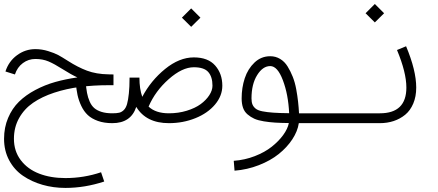

<svg xmlns="http://www.w3.org/2000/svg" viewBox="-26 -610 2167 951"><path d="M349.1 -202.1 397.9 -206.1Q400.9 -172.9 405 -150.1Q409.2 -127.4 418.2 -106.9Q427.2 -86.4 441.2 -74.5Q455.1 -62.5 477.3 -55.7Q499.5 -48.8 530.3 -48.8V0Q489.7 0 459 -11Q428.2 -22 408.9 -40Q389.6 -58.1 376.7 -85.2Q363.8 -112.3 357.9 -139.9Q352.1 -167.5 349.1 -202.1ZM47.9 -241.2 1 -255.9Q17.1 -306.2 58.1 -336.4Q99.1 -366.7 149.4 -366.7Q181.2 -366.7 212.6 -356.9Q244.1 -347.2 262.7 -337.2Q281.2 -327.1 311 -308.1Q358.9 -277.3 404.8 -260Q450.7 -242.7 512.2 -241.7L536.1 -241.2V-188H511.7Q436.5 -188 369.9 -179.4Q303.2 -170.9 242.4 -150.9Q181.6 -130.9 137.9 -100.8Q94.2 -70.8 68.6 -25.1Q43 20.5 43 77.6Q43 138.7 76.9 183.3Q110.8 228 168 250Q225.1 272 297.9 272Q389.2 272 474.6 243.2L490.2 289.1Q394 320.8 297.9 320.8Q238.3 320.8 184.6 305.4Q130.9 290 87.9 260.7Q44.9 231.4 19.5 184.1Q-5.9 136.7 -5.9 77.6Q-5.9 21 14.2 -26.1Q34.2 -73.2 67.9 -106.2Q101.6 -139.2 148.9 -164.3Q196.3 -189.5 247.6 -203.9Q298.8 -218.3 357.4 -226.6Q327.1 -240.2 284.7 -267.1Q243.2 -293.5 214.4 -305.7Q185.5 -317.9 149.4 -317.9Q114.7 -317.9 87.2 -297.4Q59.6 -276.9 47.9 -241.2Z M875 -522.5 920.9 -568.4 966.8 -522.5 920.9 -477.1ZM530.3 -48.8Q552.2 -48.8 564.5 -51.8Q576.7 -54.7 587.2 -64.9Q597.7 -75.2 603.3 -94.7Q608.9 -114.3 612.3 -147.5Q615.7 -177.7 615.7 -225.6H664.6Q664.6 -169.4 678.7 -130.4Q721.2 -210.9 791.7 -268.3Q862.3 -325.7 934.1 -325.7Q1004.4 -325.7 1039.8 -285.4Q1075.2 -245.1 1075.2 -185.5Q1075.2 -135.3 1039.1 -92.3Q1002.9 -49.3 941.9 -24.7Q880.9 0 810.5 0Q697.8 0 648.9 -80.6Q622.6 0 530.3 0Q520 0 512.9 -7.1Q505.9 -14.2 505.9 -24.4Q505.9 -34.7 512.9 -41.7Q520 -48.8 530.3 -48.8ZM710 -82Q745.1 -48.8 810.5 -48.8Q857.4 -48.8 898.9 -61.5Q940.4 -74.2 967.8 -94.2Q995.1 -114.3 1010.7 -138.4Q1026.4 -162.6 1026.4 -185.5Q1026.4 -229.5 1005.6 -253.2Q984.9 -276.9 934.1 -276.9Q876.5 -276.9 809.8 -218Q743.2 -159.2 710 -82Z M1406.2 -49.3Q1401.9 -142.1 1375.2 -212.4Q1348.6 -282.7 1312.5 -282.7Q1275.4 -282.7 1247.6 -237.8Q1219.7 -192.9 1219.7 -122.6Q1219.7 -104 1224.6 -92.3Q1229.5 -80.6 1240.5 -71.8Q1251.5 -63 1273.9 -58.6Q1296.4 -54.2 1326.9 -52Q1357.4 -49.8 1406.2 -49.3ZM1590.8 -48.8V0H1454.1Q1448.2 40 1421.9 80.1Q1395.5 120.1 1354.7 152.8Q1314 185.5 1256.3 208Q1198.7 230.5 1135.7 235.4L1131.8 186.5Q1186.5 182.6 1236.1 163.3Q1285.6 144 1319.8 116.9Q1354 89.8 1376.5 59.1Q1398.9 28.3 1404.8 -0.5Q1364.7 -1 1337.2 -2.7Q1309.6 -4.4 1280.8 -9Q1252 -13.7 1233.6 -22Q1215.3 -30.3 1200 -43.5Q1184.6 -56.6 1177.7 -76.4Q1170.9 -96.2 1170.9 -122.6Q1170.9 -175.8 1186.3 -222.4Q1201.7 -269 1234.6 -300.3Q1267.6 -331.5 1312.5 -331.5Q1339.4 -331.5 1361.6 -318.1Q1383.8 -304.7 1398.4 -281Q1413.1 -257.3 1424.1 -229.5Q1435.1 -201.7 1441.2 -168.2Q1447.3 -134.8 1450.4 -106.4Q1453.6 -78.1 1455.1 -48.8Z M1784.7 -544.4 1830.6 -590.3 1876.5 -544.4 1830.6 -499ZM1590.8 -48.8H1855.5Q1986.8 -48.8 1986.8 -176.3Q1986.8 -251 1940.4 -362.3L1985.4 -380.9Q2035.6 -261.2 2035.6 -176.3Q2035.6 -131.8 2021 -97.2Q2006.3 -62.5 1981 -41.7Q1955.6 -21 1923.8 -10.5Q1892.1 0 1855.5 0H1590.8Q1580.6 0 1573.5 -7.1Q1566.4 -14.2 1566.4 -24.4Q1566.4 -34.7 1573.5 -41.7Q1580.6 -48.8 1590.8 -48.8Z"/></svg>

Font: AzarMehrMonospaced
Style: SansRegular
Weight: 1
Designer: Amin Abedi
Version: Version 1.00